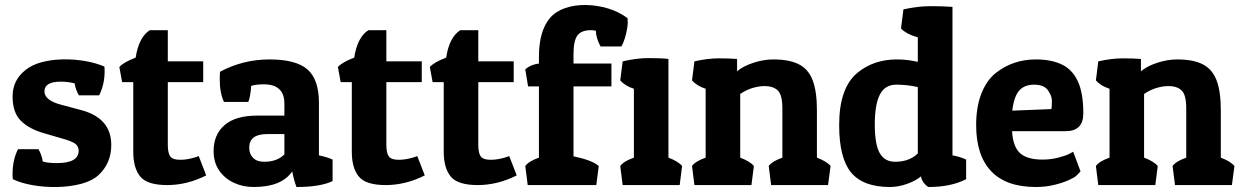

<svg xmlns="http://www.w3.org/2000/svg" viewBox="-20 -748 5018 776"><path d="M225.6 -418Q159.7 -418 159.7 -378.9Q159.7 -341.8 229 -324.2L307.6 -303.2Q429.7 -271 429.7 -162.1Q429.7 -87.4 377.4 -39.6Q351.1 -16.1 306.6 -4.6Q262.2 6.8 211.2 7.8Q160.2 8.8 112.3 0.5Q64.5 -7.8 31.7 -23.9Q31.2 -29.3 31 -34.9Q30.8 -40.5 30.8 -45.9Q30.8 -101.1 52.7 -145H135.7Q149.4 -120.1 152.8 -95.2Q171.9 -88.9 210 -88.9Q297.9 -88.9 297.9 -139.2Q297.9 -154.8 286.1 -165.5Q273.4 -175.8 238.8 -186L159.7 -209Q98.6 -226.1 64.7 -259.5Q30.8 -293 30.8 -358.4Q30.8 -424.3 84 -465.8Q110.4 -486.8 150.1 -497.1Q189.9 -507.3 235.4 -508.1Q280.8 -508.8 324.2 -501.2Q367.7 -493.7 401.9 -479Q402.3 -474.1 402.6 -469.2Q402.8 -464.4 402.8 -459Q402.8 -407.7 380.9 -362.8H298.8Q285.2 -386.7 281.7 -411.1Q252.9 -418 225.6 -418Z M585.4 -626H658.2V-500H801.3V-416H658.2V-163.1Q658.2 -130.4 667.5 -116.7Q674.3 -106 693.1 -103.3Q711.9 -100.6 736.3 -104.5Q760.7 -108.4 783.2 -117.2L813.5 -39.1Q736.3 0 655.8 0Q575.2 0 546.9 -34.4Q518.6 -68.8 518.6 -134.8V-416H473.6L462.4 -477.1Q478.5 -496.1 528.3 -515.1Q541 -597.7 585.4 -626Z M868.2 -425.8Q868.2 -433.6 868.4 -441.7Q868.7 -449.7 869.1 -458Q962.4 -507.8 1069.3 -507.8Q1176.3 -507.8 1222.7 -467.3Q1269 -426.8 1269 -333V-120.1Q1303.7 -112.8 1324.2 -103V-16.1Q1274.4 7.8 1178.2 7.8Q1168 -19 1161.1 -55.2Q1118.2 7.8 1005.4 7.8Q960.9 7.8 924.1 -9.8Q887.2 -27.3 865.2 -59.8Q843.3 -92.3 843.3 -137.2Q843.3 -204.1 887.7 -242.4Q932.1 -280.8 1020 -280.8H1129.4V-329.1Q1129.4 -407.2 1046.4 -407.2Q1014.2 -407.2 995.1 -400.9Q992.7 -358.4 983.4 -335.9H885.3Q868.2 -371.6 868.2 -425.8ZM1048.3 -94.2Q1099.6 -94.2 1129.4 -124V-206.1H1059.1Q987.3 -206.1 987.3 -150.9Q987.3 -126 1002.7 -110.1Q1018.1 -94.2 1048.3 -94.2Z M1468.8 -626H1541.5V-500H1684.6V-416H1541.5V-163.1Q1541.5 -130.4 1550.8 -116.7Q1557.6 -106 1576.4 -103.3Q1595.2 -100.6 1619.6 -104.5Q1644 -108.4 1666.5 -117.2L1696.8 -39.1Q1619.6 0 1539.1 0Q1458.5 0 1430.2 -34.4Q1401.9 -68.8 1401.9 -134.8V-416H1356.9L1345.7 -477.1Q1361.8 -496.1 1411.6 -515.1Q1424.3 -597.7 1468.8 -626Z M1840.3 -626H1913.1V-500H2056.2V-416H1913.1V-163.1Q1913.1 -130.4 1922.4 -116.7Q1929.2 -106 1948 -103.3Q1966.8 -100.6 1991.2 -104.5Q2015.6 -108.4 2038.1 -117.2L2068.4 -39.1Q1991.2 0 1910.6 0Q1830.1 0 1801.8 -34.4Q1773.4 -68.8 1773.4 -134.8V-416H1728.5L1717.3 -477.1Q1733.4 -496.1 1783.2 -515.1Q1795.9 -597.7 1840.3 -626Z M2158.2 -491.2V-519Q2158.2 -622.6 2203.1 -675.8Q2226.6 -702.6 2264.9 -715.6Q2303.2 -728.5 2348.1 -727.8Q2393.1 -727.1 2437.3 -713.9Q2481.4 -700.7 2516.1 -674.8Q2516.6 -671.4 2516.8 -666.5Q2517.1 -661.6 2517.1 -654.8Q2517.1 -646 2513.9 -628.2Q2510.7 -610.4 2504.9 -591.6Q2499 -572.8 2491.2 -560.1H2407.2Q2388.7 -594.7 2388.2 -624Q2377 -626 2368.2 -626Q2330.1 -626 2314 -605Q2297.9 -584 2297.9 -528.8V-491.2H2451.2V-398.9H2297.9V-116.2Q2373.5 -100.6 2399.9 -77.1L2390.1 0H2112.8L2103 -77.1Q2116.7 -96.2 2158.2 -110.8V-398.9H2114.3L2103 -467.8Q2125 -487.3 2158.2 -491.2Z M2486.8 -422.9 2496.6 -500Q2553.2 -513.2 2601.1 -513.2Q2625 -513.2 2645 -512.5Q2665 -511.7 2681.6 -509.8V-110.8Q2720.7 -96.2 2736.8 -77.1L2727.1 0H2496.6L2486.8 -77.1Q2500.5 -96.2 2542 -110.8V-389.2Q2506.3 -400.9 2486.8 -422.9Z M2776.9 -422.9 2786.6 -500Q2840.3 -512.2 2885.7 -512.2Q2907.7 -512.2 2926 -511.5Q2944.3 -510.7 2959 -509.8V-460Q2983.9 -481 3025.4 -494.4Q3066.9 -507.8 3105 -507.8Q3170.4 -507.8 3209 -488Q3247.6 -468.3 3264.6 -423.3Q3281.7 -378.4 3281.7 -303.2V-110.8Q3320.8 -96.2 3336.9 -77.1L3326.7 0H3096.7L3086.9 -77.1Q3100.6 -96.2 3142.1 -110.8V-309.1Q3142.1 -363.3 3124.5 -381.3Q3110.8 -396 3085 -399.2Q3059.1 -402.3 3028.8 -394.5Q2998.5 -386.7 2971.7 -368.2V-110.8Q3010.7 -96.2 3026.9 -77.1L3017.1 0H2786.6L2776.9 -77.1Q2790.5 -96.2 2832 -110.8V-389.2Q2796.4 -400.9 2776.9 -422.9Z M3621.6 -632.8 3631.3 -710Q3688.5 -723.1 3740.7 -723.1Q3792.5 -723.1 3829.6 -720.2V-120.1Q3860.4 -114.7 3884.8 -103V-23.9Q3824.2 7.8 3732.4 7.8Q3722.7 2.9 3713.1 -10Q3703.6 -22.9 3702.6 -35.2Q3680.7 -17.1 3645.5 -4.6Q3610.4 7.8 3576.7 7.8Q3468.8 7.8 3420.2 -50.5Q3371.6 -108.9 3371.6 -242.2Q3371.6 -393.1 3445.8 -454.1Q3511.2 -507.8 3605.5 -507.8Q3646.5 -507.8 3689.5 -498V-597.2Q3644 -609.4 3621.6 -632.8ZM3597.7 -94.2Q3655.3 -94.2 3689.5 -127.9V-396Q3647.5 -405.8 3602.5 -405.8Q3556.6 -405.8 3536.1 -365.7Q3515.6 -325.7 3515.6 -244.6Q3515.6 -164.1 3535.6 -129.2Q3555.7 -94.2 3597.7 -94.2Z M4166.5 7.8Q4046.4 7.8 3985.8 -56.2Q3925.3 -120.1 3925.3 -242.2Q3925.3 -315.9 3946.3 -369.4Q3967.3 -422.9 4003.4 -452.1Q4073.2 -507.8 4166.5 -507.8Q4228.5 -507.8 4271.2 -487.5Q4314 -467.3 4336.2 -419.7Q4358.4 -372.1 4358.4 -290Q4358.4 -217.8 4287.1 -217.8H4070.3Q4074.2 -154.8 4102.8 -128.9Q4131.3 -103 4193.4 -103Q4227.1 -103 4258.1 -111.1Q4289.1 -119.1 4303.2 -127L4317.4 -134.8L4347.2 -55.2Q4341.8 -48.8 4330.1 -37.6Q4322.3 -30.3 4298.3 -19.5Q4274.4 -8.8 4240 -0.5Q4205.6 7.8 4166.5 7.8ZM4071.3 -300.8 4229.5 -307.1Q4231.4 -319.3 4231.4 -340.8Q4231.4 -360.8 4215.3 -383.3Q4199.2 -405.8 4159.7 -405.8Q4120.1 -405.8 4099.1 -381.8Q4078.1 -357.9 4071.3 -300.8Z M4409.2 -422.9 4418.9 -500Q4472.7 -512.2 4518.1 -512.2Q4540 -512.2 4558.3 -511.5Q4576.7 -510.7 4591.3 -509.8V-460Q4616.2 -481 4657.7 -494.4Q4699.2 -507.8 4737.3 -507.8Q4802.7 -507.8 4841.3 -488Q4879.9 -468.3 4897 -423.3Q4914.1 -378.4 4914.1 -303.2V-110.8Q4953.1 -96.2 4969.2 -77.1L4959 0H4729L4719.2 -77.1Q4732.9 -96.2 4774.4 -110.8V-309.1Q4774.4 -363.3 4756.8 -381.3Q4743.2 -396 4717.3 -399.2Q4691.4 -402.3 4661.1 -394.5Q4630.9 -386.7 4604 -368.2V-110.8Q4643.1 -96.2 4659.2 -77.1L4649.4 0H4418.9L4409.2 -77.1Q4422.9 -96.2 4464.4 -110.8V-389.2Q4428.7 -400.9 4409.2 -422.9Z"/></svg>

Font: Odor Mean Chey
Style: Regular
Weight: 400
Designer: Danh Hong
Version: Version 8.002; ttfautohint (v1.8.3)